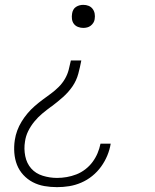

<svg xmlns="http://www.w3.org/2000/svg" viewBox="-20 -548 640 791"><path d="M323 -433Q312 -433 301.5 -437Q291 -441 284.5 -449.5Q278 -458 276.5 -469.5Q275 -481 277 -492Q278 -500 282 -507.5Q286 -515 293 -519.5Q300 -524 307.5 -526Q315 -528 323 -528Q335 -528 345 -524Q355 -520 361.5 -511.5Q368 -503 370 -492Q372 -481 370 -469Q369 -461 364.5 -454Q360 -447 353.5 -442Q347 -437 339 -435Q331 -433 323 -433ZM215 223Q188 223 162.5 218.5Q137 214 115 202.5Q93 191 76 172.5Q59 154 50 131Q41 108 39 81.5Q37 55 41 29Q44 9 51 -10Q58 -29 69 -47Q80 -65 93.5 -81Q107 -97 123 -111Q139 -125 156 -137.5Q173 -150 190 -162.5Q207 -175 222 -190Q237 -205 247.5 -223Q258 -241 263 -260.5Q268 -280 272 -299H315Q310 -272 302.5 -244Q295 -216 278.5 -192Q262 -168 239.5 -148Q217 -128 193 -110L192 -109H191Q172 -95 154 -80Q136 -65 121 -46.5Q106 -28 96 -7.5Q86 13 83 35Q78 65 84 95Q90 125 108.5 146Q127 167 156 176Q185 185 215 185Q235 185 255 181.5Q275 178 294.5 170.5Q314 163 331.5 149.5Q349 136 361.5 119Q374 102 382 83Q390 64 394 44Q394 44 394 44Q394 44 394 44Q394 44 394 44Q394 44 394 44H436Q436 44 436 44Q436 44 436 44Q432 69 422 93Q412 117 396.5 138.5Q381 160 360 177Q339 194 314.5 204.5Q290 215 265 219Q240 223 215 223Z"/></svg>

Font: Iosevka Etoile XLtObl
Style: Regular
Weight: 200
Italic angle: -9°
Designer: Belleve Invis
Foundry: Belleve Invis
Version: Version 15.5.2; ttfautohint (v1.8.4)